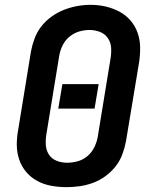

<svg xmlns="http://www.w3.org/2000/svg" viewBox="-20 -766 640 794"><path d="M255 8Q224 8 193 2.5Q162 -3 135.5 -17Q109 -31 89.5 -53.5Q70 -76 60 -104.5Q50 -133 49.5 -164.5Q49 -196 55 -228L108 -553Q113 -580 123 -607Q133 -634 151 -657Q169 -680 193.5 -697.5Q218 -715 245 -725.5Q272 -736 299.5 -741Q327 -746 355 -746Q387 -746 417 -739Q447 -732 473.5 -718Q500 -704 519.5 -681.5Q539 -659 549 -630.5Q559 -602 559.5 -570.5Q560 -539 555 -507L501 -182Q496 -155 486 -128Q476 -101 458 -78Q440 -55 416 -37.5Q392 -20 365 -10Q338 0 310 4Q282 8 255 8ZM257 -93Q279 -93 301 -99Q323 -105 341 -120Q359 -135 369.5 -156Q380 -177 384 -199L437 -523Q441 -546 439.5 -568.5Q438 -591 426 -608.5Q414 -626 393.5 -634Q373 -642 350 -642Q328 -642 306.5 -635.5Q285 -629 267 -614Q249 -599 239 -578.5Q229 -558 225 -536L172 -212Q168 -189 169.5 -166.5Q171 -144 182.5 -126.5Q194 -109 214.5 -101Q235 -93 257 -93ZM221 -317 238 -418H388L371 -317Z"/></svg>

Font: Iosevka Curly Extended Oblique
Style: Bold
Weight: 700
Width: 7
Italic angle: -9°
Monospace: yes
Designer: Belleve Invis
Foundry: Belleve Invis
Version: Version 11.1.0; ttfautohint (v1.8.3)